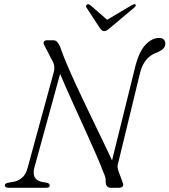

<svg xmlns="http://www.w3.org/2000/svg" viewBox="-20 -891 804 911"><path d="M142.5 -93.5 275.5 -578 252 -571Q271.5 -524 295.5 -470Q319.5 -416 345 -360.2Q370.5 -304.5 394.2 -251.8Q418 -199 437.8 -153.8Q457.5 -108.5 469.5 -76Q477 -60 479.5 -50.2Q482 -40.5 481.5 -28Q481.5 -15 487.8 -7.5Q494 0 505.5 0H544Q557 0 562.2 -6.8Q567.5 -13.5 561.5 -26.5L542.5 -78.5Q537.5 -92 537.8 -100.5Q538 -109 541 -118.5L645.5 -549Q652.5 -574 663.2 -592Q674 -610 689.2 -622.2Q704.5 -634.5 723.5 -641.5Q744.5 -650 754.5 -660Q764.5 -670 764.5 -684.5Q764.5 -696 756.8 -703.5Q749 -711 735 -711Q701.5 -711 671.8 -680.2Q642 -649.5 624 -584L501.5 -89L526.5 -95.5Q512.5 -129 491.5 -173Q470.5 -217 445.8 -268.2Q421 -319.5 395 -373.5Q369 -427.5 344.2 -481Q319.5 -534.5 298.8 -582.8Q278 -631 265 -670Q257 -685.5 250.5 -692.8Q244 -700 231.5 -700H202Q194.5 -700 190.5 -696.2Q186.5 -692.5 186.8 -686.8Q187 -681 191 -675L228 -603Q235.5 -591.5 237.2 -576.8Q239 -562 234.5 -546.5L111 -94.5Q104 -65.5 86.2 -49.2Q68.5 -33 44.5 -28.5L21 -24.5Q3 -22 3 -11.5Q3 -6 7.8 -3Q12.5 0 21 0H199Q207 0 211.5 -2.5Q216 -5 216 -11Q216 -15.5 212.2 -19.2Q208.5 -23 201.5 -24L179 -28Q154 -33 145 -49.5Q136 -66 142.5 -93.5ZM493 -793 408 -867Q400.5 -873.5 393 -869.5Q389.5 -867.5 388.2 -863.8Q387 -860 390 -855.5L454 -757.5Q459 -751 463.2 -747.2Q467.5 -743.5 474.5 -743.5Q481.5 -743.5 487.2 -747.2Q493 -751 501 -757.5L617.5 -855.5Q623 -860 624 -863.8Q625 -867.5 623 -869.5Q620 -872 615.8 -871Q611.5 -870 606 -867L481.5 -793Z"/></svg>

Font: Fraunces ExtraLight
Style: Italic
Weight: 250
Italic angle: -16°
Version: Version 1.000;[b76b70a41]